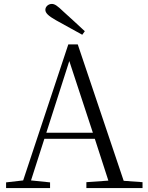

<svg xmlns="http://www.w3.org/2000/svg" viewBox="-20 -958 752 978"><path d="M412 -799C376 -833 337 -868 303 -899C273 -928 259 -938 244 -938C226 -938 211 -924 211 -908C211 -892 226 -877 265 -855C309 -831 354 -806 399 -781ZM333 -647 453 -282H216ZM420 0H706V-30L610 -37L376 -732H328L98 -39L11 -29V0H235V-29L138 -39L206 -251H463L532 -38L420 -30Z"/></svg>

Font: Noto Serif CJK HK Light
Style: Regular
Weight: 300
Designer: Ryoko NISHIZUKA 西塚涼子 (kana & ideographs); Frank Grießhammer (Latin, Greek & Cyrillic); Wenlong ZHANG 张文龙 (bopomofo); San
Foundry: Adobe
Version: Version 2.001;hotconv 1.1.0;makeotfexe 2.6.0